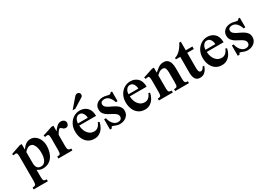

<svg xmlns="http://www.w3.org/2000/svg" viewBox="6 -1513 3613 2587"><g transform="rotate(-30 1812.5 -219.0)"><path d="M459 -230Q459 -165 437.7 -109.4Q416.5 -53.7 372.6 -20Q328.6 13.7 262.2 13.7Q239.7 13.7 216.3 5.9Q192.9 -2 177.7 -16.1V97.7Q177.7 139.2 187.7 151.9Q197.8 164.6 232.4 165.5V194.3H11.7V165.5Q49.3 164.6 58.8 151.1Q68.4 137.7 68.4 96.7V-281.7Q68.4 -315.9 62.5 -330.6Q56.6 -345.2 40 -345.2Q25.4 -345.2 8.8 -338.9L-2.9 -363.8L148.4 -415.5H177.7V-329.6Q205.1 -371.1 238.3 -393.8Q271.5 -416.5 309.6 -416.5Q352.5 -416.5 386.5 -391.6Q420.4 -366.7 439.7 -324.5Q459 -282.2 459 -230ZM349.1 -186Q349.1 -221.7 340.8 -258.1Q332.5 -294.4 313 -318.8Q293.5 -343.3 259.3 -343.3Q240.7 -343.3 220.5 -329.8Q200.2 -316.4 177.7 -291.5V-117.7Q177.7 -75.2 195.6 -49.1Q213.4 -22.9 256.8 -22.9Q298.8 -22.9 324 -63.7Q349.1 -104.5 349.1 -186Z M851.6 -358.9Q851.6 -338.4 839.1 -322.5Q826.7 -306.6 803.2 -306.6Q782.7 -306.6 770.5 -315.7Q758.3 -324.7 749.3 -334Q740.2 -343.3 729.5 -343.3Q716.8 -343.3 700.9 -321.8Q685.1 -300.3 670.9 -272.5V-96.2Q670.9 -57.6 682.4 -43.5Q693.8 -29.3 726.6 -29.3V0H507.8V-29.3Q543.5 -29.3 552.7 -42.2Q562 -55.2 562 -95.2V-276.4Q562 -313.5 556.9 -329.8Q551.8 -346.2 533.7 -346.2Q515.1 -346.2 499 -340.3L490.2 -367.2L641.6 -416.5H670.9V-329.1Q689.5 -359.9 719.7 -388.2Q750 -416.5 785.6 -416.5Q812 -416.5 831.8 -401.1Q851.6 -385.7 851.6 -358.9Z M1213.9 -159.7 1235.4 -148.9Q1227.5 -107.9 1206.1 -70.6Q1184.6 -33.2 1149.4 -9.8Q1114.3 13.7 1065.4 13.7Q1007.3 13.7 967 -14.9Q926.8 -43.5 905.8 -92Q884.8 -140.6 884.8 -201.2Q884.8 -264.6 911.1 -313.2Q937.5 -361.8 981.4 -389.4Q1025.4 -417 1078.6 -417Q1145.5 -417 1190.4 -374.3Q1235.4 -331.5 1235.4 -243.7H973.6Q973.6 -203.6 989.3 -164.6Q1004.9 -125.5 1035.6 -99.6Q1066.4 -73.7 1111.3 -73.7Q1179.7 -73.7 1213.9 -159.7ZM973.1 -277.3H1126Q1126 -298.3 1118.4 -321.5Q1110.8 -344.7 1094 -360.8Q1077.1 -377 1048.3 -377Q1017.6 -377 995.8 -348.4Q974.1 -319.8 973.1 -277.3ZM1207 -594.2Q1207 -568.8 1185.5 -556.2L1041 -466.3H999L1127.4 -615.2Q1144 -633.3 1167.5 -633.3Q1184.6 -633.3 1195.8 -621.8Q1207 -610.4 1207 -594.2Z M1604.5 -111.3Q1604.5 -72.8 1584.7 -44.7Q1564.9 -16.6 1532.5 -1.5Q1500 13.7 1461.9 13.7Q1437 13.7 1415.3 6.6Q1393.6 -0.5 1376.7 -7.6Q1359.9 -14.6 1349.6 -14.6Q1344.7 -14.6 1340.6 -4.4Q1336.4 5.9 1334 9.8H1306.2V-149.9H1334Q1340.3 -117.7 1356 -88.6Q1371.6 -59.6 1396.5 -41Q1421.4 -22.5 1454.1 -22.5Q1482.4 -22.5 1497.3 -36.9Q1512.2 -51.3 1512.2 -74.2Q1512.2 -102.1 1491.5 -120.6Q1470.7 -139.2 1440.2 -154.5Q1409.7 -169.9 1378.9 -187.7Q1348.1 -205.6 1327.4 -232.2Q1306.6 -258.8 1306.6 -300.3Q1306.6 -337.9 1325.2 -363.8Q1343.8 -389.6 1373.5 -403.1Q1403.3 -416.5 1437 -416.5Q1469.2 -416.5 1493.9 -408.7Q1518.6 -400.9 1540.5 -400.9Q1548.8 -400.9 1553.5 -407.5Q1558.1 -414.1 1561 -420.4H1585.9V-270.5H1558.1Q1545.4 -316.9 1515.4 -350.3Q1485.4 -383.8 1441.9 -383.8Q1417.5 -383.8 1400.1 -372.3Q1382.8 -360.8 1382.8 -337.4Q1382.8 -313.5 1398.9 -296.9Q1415 -280.3 1440.2 -267.3Q1465.3 -254.4 1493.7 -241.2Q1522 -228 1547.1 -211.2Q1572.3 -194.3 1588.4 -170.4Q1604.5 -146.5 1604.5 -111.3Z M2000.5 -159.7 2022 -148.9Q2014.2 -107.9 1992.7 -70.6Q1971.2 -33.2 1936 -9.8Q1900.9 13.7 1852.1 13.7Q1793.9 13.7 1753.7 -14.9Q1713.4 -43.5 1692.4 -92Q1671.4 -140.6 1671.4 -201.2Q1671.4 -264.6 1697.8 -313.2Q1724.1 -361.8 1768.1 -389.4Q1812 -417 1865.2 -417Q1932.1 -417 1977.1 -374.3Q2022 -331.5 2022 -243.7H1760.3Q1760.3 -203.6 1775.9 -164.6Q1791.5 -125.5 1822.3 -99.6Q1853 -73.7 1897.9 -73.7Q1966.3 -73.7 2000.5 -159.7ZM1759.8 -277.3H1912.6Q1912.6 -298.3 1905 -321.5Q1897.5 -344.7 1880.6 -360.8Q1863.8 -377 1835 -377Q1804.2 -377 1782.5 -348.4Q1760.7 -319.8 1759.8 -277.3Z M2539.6 0H2325.2V-29.3Q2359.4 -29.3 2369.4 -40.5Q2379.4 -51.8 2379.4 -95.2V-256.8Q2379.4 -297.4 2368.9 -322Q2358.4 -346.7 2324.7 -346.7Q2301.8 -346.7 2278.3 -332.5Q2254.9 -318.4 2234.9 -296.9V-95.2Q2234.9 -55.7 2244.9 -42.5Q2254.9 -29.3 2288.6 -29.3V0H2072.3V-29.3Q2107.9 -29.3 2116.9 -43Q2126 -56.6 2126 -95.2V-280.3Q2126 -313.5 2120.8 -330.1Q2115.7 -346.7 2099.6 -346.7Q2091.8 -346.7 2081.5 -344.7Q2071.3 -342.8 2064 -340.3L2054.7 -367.2L2205.6 -416.5H2234.9V-338.9Q2257.3 -357.4 2278.6 -375.2Q2299.8 -393.1 2324 -404.8Q2348.1 -416.5 2379.9 -416.5Q2423.8 -416.5 2447 -393.6Q2470.2 -370.6 2479 -335.7Q2487.8 -300.8 2487.8 -264.2V-95.2Q2487.8 -56.6 2497.6 -43Q2507.3 -29.3 2539.6 -29.3Z M2809.6 -101.6H2834.5Q2830.1 -79.6 2815.4 -52.5Q2800.8 -25.4 2774.2 -5.9Q2747.6 13.7 2707.5 13.7Q2659.7 13.7 2637.5 -21.2Q2615.2 -56.2 2615.2 -113.3V-365.2H2547.4V-387.7Q2579.1 -395.5 2607.7 -418.5Q2636.2 -441.4 2659.7 -472.9Q2683.1 -504.4 2699.7 -538.1H2724.1V-404.3H2826.7V-365.2H2724.1V-127.9Q2724.1 -95.2 2732.2 -76.2Q2740.2 -57.1 2760.3 -57.1Q2776.9 -57.1 2789.3 -69.1Q2801.8 -81.1 2809.6 -101.6Z M3198.2 -159.7 3219.7 -148.9Q3211.9 -107.9 3190.4 -70.6Q3168.9 -33.2 3133.8 -9.8Q3098.6 13.7 3049.8 13.7Q2991.7 13.7 2951.4 -14.9Q2911.1 -43.5 2890.1 -92Q2869.1 -140.6 2869.1 -201.2Q2869.1 -264.6 2895.5 -313.2Q2921.9 -361.8 2965.8 -389.4Q3009.8 -417 3063 -417Q3129.9 -417 3174.8 -374.3Q3219.7 -331.5 3219.7 -243.7H2958Q2958 -203.6 2973.6 -164.6Q2989.3 -125.5 3020 -99.6Q3050.8 -73.7 3095.7 -73.7Q3164.1 -73.7 3198.2 -159.7ZM2957.5 -277.3H3110.4Q3110.4 -298.3 3102.8 -321.5Q3095.2 -344.7 3078.4 -360.8Q3061.5 -377 3032.7 -377Q3002 -377 2980.2 -348.4Q2958.5 -319.8 2957.5 -277.3Z M3592.3 -111.3Q3592.3 -72.8 3572.5 -44.7Q3552.7 -16.6 3520.3 -1.5Q3487.8 13.7 3449.7 13.7Q3424.8 13.7 3403.1 6.6Q3381.3 -0.5 3364.5 -7.6Q3347.7 -14.6 3337.4 -14.6Q3332.5 -14.6 3328.4 -4.4Q3324.2 5.9 3321.8 9.8H3293.9V-149.9H3321.8Q3328.1 -117.7 3343.8 -88.6Q3359.4 -59.6 3384.3 -41Q3409.2 -22.5 3441.9 -22.5Q3470.2 -22.5 3485.1 -36.9Q3500 -51.3 3500 -74.2Q3500 -102.1 3479.2 -120.6Q3458.5 -139.2 3428 -154.5Q3397.5 -169.9 3366.7 -187.7Q3335.9 -205.6 3315.2 -232.2Q3294.4 -258.8 3294.4 -300.3Q3294.4 -337.9 3313 -363.8Q3331.5 -389.6 3361.3 -403.1Q3391.1 -416.5 3424.8 -416.5Q3457 -416.5 3481.7 -408.7Q3506.3 -400.9 3528.3 -400.9Q3536.6 -400.9 3541.3 -407.5Q3545.9 -414.1 3548.8 -420.4H3573.7V-270.5H3545.9Q3533.2 -316.9 3503.2 -350.3Q3473.1 -383.8 3429.7 -383.8Q3405.3 -383.8 3387.9 -372.3Q3370.6 -360.8 3370.6 -337.4Q3370.6 -313.5 3386.7 -296.9Q3402.8 -280.3 3428 -267.3Q3453.1 -254.4 3481.4 -241.2Q3509.8 -228 3534.9 -211.2Q3560.1 -194.3 3576.2 -170.4Q3592.3 -146.5 3592.3 -111.3Z"/></g></svg>

Font: Scheherazade New SemiBold
Style: Regular
Weight: 600
Designer: SIL International
Foundry: SIL International
Version: Version 4.000